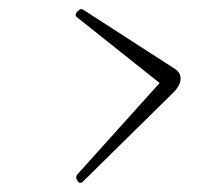

<svg xmlns="http://www.w3.org/2000/svg" viewBox="-20 -446 463 421"><path d="M161 -47Q159 -45 156 -45Q152 -45 148.5 -52Q145 -59 150 -64L330 -264L149 -408Q146 -410 146 -413Q146 -418 152 -423Q158 -428 162 -425L365 -294Q376 -286 376 -274Q376 -259 360 -243Z"/></svg>

Font: MonteCarlo
Style: Regular
Weight: 400
Designer: Robert E. Leuschke
Foundry: Robert E. Leuschke
Version: Version 1.010; ttfautohint (v1.8.3)